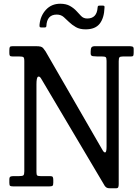

<svg xmlns="http://www.w3.org/2000/svg" viewBox="-20 -997 750 1027"><path d="M82 -695H47Q36 -695 33 -698.8Q30 -702.5 30 -712.5V-727.5Q30 -740.5 32.5 -745.2Q35 -750 48 -750H170Q189.5 -750 198 -747.5Q206.5 -745 211.2 -739Q216 -733 223.5 -722.5L528.5 -194Q536.5 -180 543.2 -181.8Q550 -183.5 550 -213.5V-671.5Q550 -688 545 -691.5Q540 -695 524 -695H500Q489 -695 477 -696.5Q465 -698 465 -710.5V-721.5Q465 -736.5 469.2 -743.2Q473.5 -750 489 -750H670Q679.5 -750 687.2 -748.2Q695 -746.5 695 -735.5V-717Q695 -704.5 693 -699.8Q691 -695 682 -695H639Q623.5 -695 619.2 -690.5Q615 -686 615 -669.5V-12.5Q615 -3.5 613 3.2Q611 10 601 10H568Q556.5 10 551 7Q545.5 4 540.5 -2.5L201 -575Q192.5 -590.5 183.8 -586.8Q175 -583 175 -546V-76.5Q175 -62.5 178.8 -58.8Q182.5 -55 197 -55H248Q259.5 -55 262.2 -50.2Q265 -45.5 265 -34.5V-19.5Q265 -6.5 260.8 -3.2Q256.5 0 244 0H51Q38 0 34 -3Q30 -6 30 -18.5V-36.5Q30 -49.5 35.8 -52.2Q41.5 -55 53 -55H82.5Q100 -55 105 -59.2Q110 -63.5 110 -80.5V-670.5Q110 -688 104.8 -691.5Q99.5 -695 82 -695ZM438 -840Q406.5 -840 385.8 -852Q365 -864 349 -879.5Q336.5 -892 321.2 -905.5Q306 -919 283.5 -919Q230.5 -919 228 -857Q227.5 -850 218 -850H202Q193.5 -850 192.2 -853.8Q191 -857.5 191.5 -865Q196 -912.5 225.8 -944.8Q255.5 -977 302 -977Q333.5 -977 354.2 -965.2Q375 -953.5 389.5 -937.5Q400.5 -925.5 413.5 -911.8Q426.5 -898 446.5 -898Q498 -898 502 -956Q502.5 -962 504.2 -964.5Q506 -967 513 -967H529.5Q536.5 -967 538 -964.5Q539.5 -962 539 -956Q537 -900.5 513.2 -870.2Q489.5 -840 438 -840Z"/></svg>

Font: Besley* Narrow
Style: Regular
Weight: 400
Width: 4
Designer: Owen Earl
Foundry: indestructible type*
Version: Version 3.000; ttfautohint (v1.8.3)